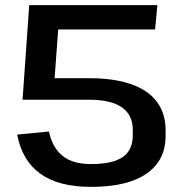

<svg xmlns="http://www.w3.org/2000/svg" viewBox="-20 -720 707 749"><path d="M335 9Q208 9 137 -42.5Q66 -94 47 -195L171 -207Q184 -145 223.5 -112.5Q263 -80 335 -80Q394 -80 430 -93Q466 -106 482 -131Q498 -156 498 -191V-213Q498 -272 455 -301.5Q412 -331 328 -331H68L94 -700H594L585 -605H207L193 -415H328Q392 -415 441.5 -405Q491 -395 526 -377Q561 -359 583 -334Q605 -309 615.5 -278.5Q626 -248 626 -214V-190Q626 -94 551.5 -42.5Q477 9 335 9Z"/></svg>

Font: Pathway Extreme 8pt Thin 12pt SemiBold
Style: Regular
Weight: 600
Version: Version 1.001;gftools[0.9.26]